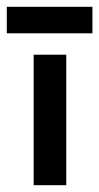

<svg xmlns="http://www.w3.org/2000/svg" viewBox="-50 -545 292 565"><path d="M0 0ZM49 0H145V-384H49ZM-30 -447H222V-525H-30Z"/></svg>

Font: Cambay Devanagari
Style: Regular
Weight: 700
Designer: Pooja Saxena
Foundry: Pooja Saxena
Version: Version 1.095;PS 001.095;hotconv 1.0.70;makeotf.lib2.5.58329